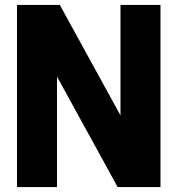

<svg xmlns="http://www.w3.org/2000/svg" viewBox="-20 -760 721 780"><path d="M49 0V-740H223L469.5 -291V-740H632V0H458L211.5 -449V0Z"/></svg>

Font: Encode Sans Cnd XBd
Style: Regular
Weight: 800
Width: 3
Designer: Multiple Designers
Foundry: Impallari Type
Version: Version 3.002; ttfautohint (v1.8.3) -l 8 -r 50 -G 200 -x 14 